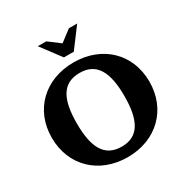

<svg xmlns="http://www.w3.org/2000/svg" viewBox="-208 -1098 1239 1283"><g transform="rotate(-30 411.5 -456.5)"><path d="M412 -66C278 -66 228 -167 228 -351C228 -534 278 -634 412 -634C544 -634 595 -534 595 -351C595 -167 544 -66 412 -66ZM35 -351C35 -136 190 15 412 15C633 15 788 -136 788 -351C788 -565 633 -715 412 -715C190 -715 35 -565 35 -351ZM260 -928 374 -776H450L564 -928H500L413 -862L325 -928Z"/></g></svg>

Font: LT Superior Serif ExtraBold
Style: Regular
Weight: 800
Designer: Daniel Lyons
Foundry: LyonsType
Version: Version 2.120;FEAKit 1.0